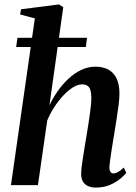

<svg xmlns="http://www.w3.org/2000/svg" viewBox="-20 -837 615 868"><path d="M413 11Q392 11 377 3.8Q362 -3.5 354.2 -17.5Q346.5 -31.5 347 -53Q347 -64 349.2 -83Q351.5 -102 355.2 -125.8Q359 -149.5 363 -174.5Q367 -199.5 371 -222.5Q375 -246.5 378.8 -270.8Q382.5 -295 385.8 -317.8Q389 -340.5 391 -360.2Q393 -380 393 -395Q392.5 -417 388.5 -430.2Q384.5 -443.5 375.2 -449.5Q366 -455.5 350.5 -455.5Q331.5 -455.5 309.5 -441.8Q287.5 -428 265.5 -404.5Q243.5 -381 224.8 -352Q206 -323 193.5 -292L151.5 0H29.5L137.5 -754L71 -771.5L75 -795L246.5 -817L266 -804.5L203.5 -361Q219.5 -394.5 241.2 -425.5Q263 -456.5 290 -481.5Q317 -506.5 347.5 -521Q378 -535.5 411.5 -535.5Q446.5 -535.5 470.8 -521.8Q495 -508 507.5 -481.2Q520 -454.5 520 -415Q520 -393.5 516.5 -364.5Q513 -335.5 507.8 -303.5Q502.5 -271.5 498 -241.5Q494.5 -220.5 490.8 -198Q487 -175.5 483.8 -154Q480.5 -132.5 478 -114Q475.5 -95.5 474.5 -83Q474.5 -66 479.8 -59.5Q485 -53 492.5 -53Q502 -53 513.2 -59Q524.5 -65 539.5 -79.5L551 -55.5Q542 -44 523.2 -28.5Q504.5 -13 477 -1Q449.5 11 413 11ZM59 -666H373.5L368 -624.5H53Z"/></svg>

Font: Merriweather 96pt SemiBold
Style: Italic
Weight: 600
Italic angle: -7.8°
Version: Version 2.101